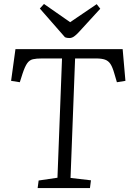

<svg xmlns="http://www.w3.org/2000/svg" viewBox="-20 -949 653 969"><path d="M175 -38 270 -52 293 -654H191Q163 -654 146 -650Q129 -646 117.5 -630Q106 -614 94 -578L80 -534L36 -541L58 -701H599L613 -541L570 -534L557 -578Q548 -610 537.5 -626Q527 -642 510 -648Q493 -654 465 -654H359L336 -51L439 -39L434 0H170ZM181 -906 202 -929 334 -837 468 -928 486 -905 377 -786Q364 -772 353 -764.5Q342 -757 330 -757Q323 -757 318 -758Q313 -759 308 -761Z"/></svg>

Font: Literata Light
Style: Italic
Weight: 300
Italic angle: -2°
Designer: Latin by Veronika Burian and Jose Scaglione. Greek by Irene Vlachou. Cyrillic by Vera Evstafieva
Foundry: TypeTogether
Version: Version 3.103;gftools[0.9.29]